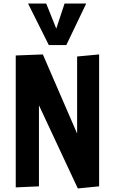

<svg xmlns="http://www.w3.org/2000/svg" viewBox="-20 -1057 648 1083"><path d="M199.7 -462.9V-5.9L68.8 0V-744.1L221.7 -750L415 -303.7V-738.3L539.1 -750V-5.9L418.9 5.9ZM240.7 -1037.1 297.4 -895.5 344.2 -1037.1H466.3L354 -802.7H255.4L138.2 -1037.1Z"/></svg>

Font: Francois One
Style: Regular
Weight: 400
Designer: Vernon Adams
Foundry: vernon adams
Version: Version 1.000